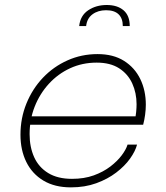

<svg xmlns="http://www.w3.org/2000/svg" viewBox="-20 -760 680 788"><path d="M87 -248 94.5 -282.5H544L534 -272Q537 -282.5 538.8 -300.2Q540.5 -318 540.5 -332Q540.5 -378.5 522.8 -417.5Q505 -456.5 468.8 -479.8Q432.5 -503 377 -503Q318 -503 268 -480Q218 -457 180.5 -416Q143 -375 122.2 -322Q101.5 -269 101.5 -209.5Q101.5 -156.5 120.2 -115Q139 -73.5 177.8 -49.8Q216.5 -26 275.5 -26Q325.5 -26 364.8 -40.2Q404 -54.5 432.8 -76.5Q461.5 -98.5 479.5 -122.5Q497.5 -146.5 503.5 -166.5H542.5Q535.5 -139.5 513.8 -109Q492 -78.5 457 -51.8Q422 -25 375.2 -8Q328.5 9 271 9Q204.5 9 158.2 -18.8Q112 -46.5 88 -95.2Q64 -144 64 -207Q64 -275 88.5 -335.2Q113 -395.5 156.2 -441Q199.5 -486.5 257 -512.2Q314.5 -538 380.5 -538Q445 -538 489 -510.2Q533 -482.5 555.8 -435.5Q578.5 -388.5 578.5 -330Q578.5 -310.5 575.5 -288.5Q572.5 -266.5 567.5 -248ZM305 -653Q309.5 -696 342 -717.8Q374.5 -739.5 418 -739.5Q461.5 -739.5 487 -717.8Q512.5 -696 512.5 -653H484Q484 -684.5 466.8 -701.2Q449.5 -718 415.5 -718Q382 -718 359.5 -701.2Q337 -684.5 333.5 -653Z"/></svg>

Font: Epilogue ExtraLight
Style: Italic
Weight: 250
Italic angle: -12°
Designer: Tyler Finck
Foundry: Etcetera Type Co
Version: Version 2.112